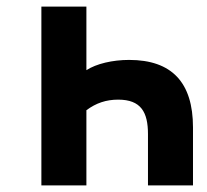

<svg xmlns="http://www.w3.org/2000/svg" viewBox="-20 -560 626 580"><path d="M241 0V-227C270.5 -249 301 -259 337 -259C406 -259 427 -221 427 -155V0H563V-175C563 -311 499 -379 370 -379C320 -379 271 -367.5 241 -348V-540H105V0Z"/></svg>

Font: Vela Sans ExtBd
Style: Regular
Weight: 800
Designer: Principal design: Mikhail Sharanda - project Manrope.
Design modification: Ravid Balaliev
Foundry: Mikhail Sharanda
Version: Version 1.001